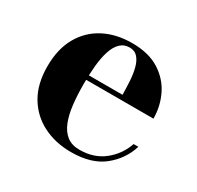

<svg xmlns="http://www.w3.org/2000/svg" viewBox="-112 -598 756 737"><g transform="rotate(30 266.5 -230.0)"><path d="M282 10Q212.5 10 157.8 -17.8Q103 -45.5 71.2 -99Q39.5 -152.5 39.5 -230Q39.5 -307.5 70 -361Q100.5 -414.5 154 -442.2Q207.5 -470 277.5 -470Q351 -470 398.5 -440Q446 -410 469.2 -362Q492.5 -314 492.5 -259.5H106.5V-279.5H344Q343.5 -309 341.8 -339.2Q340 -369.5 333.5 -394.8Q327 -420 313.8 -435.2Q300.5 -450.5 277.5 -450.5Q252.5 -450.5 236 -434Q219.5 -417.5 210.2 -388.2Q201 -359 197.5 -321Q194 -283 194 -240Q194 -191.5 198.8 -150.2Q203.5 -109 215.8 -78.5Q228 -48 249.8 -31Q271.5 -14 306 -14Q369.5 -14 413.2 -48.8Q457 -83.5 475.5 -137H496.5Q477 -74 424.5 -32Q372 10 282 10Z"/></g></svg>

Font: Bodoni Moda 11pt
Style: Bold
Weight: 700
Designer: Owen Earl
Foundry: indestructible type
Version: Version 2.004